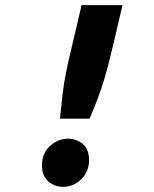

<svg xmlns="http://www.w3.org/2000/svg" viewBox="-20 -713 600 746"><path d="M213 -252Q218 -304 223 -346Q228 -388 236 -428.5Q244 -469 255 -514L297 -693H456L412 -506Q399 -452 387 -411.5Q375 -371 361 -333.5Q347 -296 328 -252ZM226 13Q192 13 167.5 -8.5Q143 -30 143 -71Q143 -117 174 -145.5Q205 -174 244 -174Q279 -174 302.5 -153Q326 -132 326 -91Q326 -46 295.5 -16.5Q265 13 226 13Z"/></svg>

Font: Ubuntu Sans Mono
Style: Italic
Weight: 400
Italic angle: -13.5°
Monospace: yes
Designer: Dalton Maag Ltd
Foundry: Dalton Maag Ltd
Version: Version 1.006